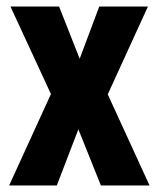

<svg xmlns="http://www.w3.org/2000/svg" viewBox="-20 -568 486 588"><path d="M136 -280 12 -548H161L224 -388L284 -548H433L310 -279L438 0H289L220 -172L154 0H8Z"/></svg>

Font: Noto Sans Bengali ExtraCondensed
Style: Bold
Weight: 700
Width: 2
Designer: Joana Ranito - Universal Thirst; Jelle Bosma - Monotype Design Team
Foundry: Universal Thirst ehf.
Version: Version 3.000; ttfautohint (v1.8.4.7-5d5b)